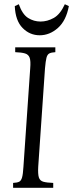

<svg xmlns="http://www.w3.org/2000/svg" viewBox="-20 -889 346 909"><path d="M42 0V-23Q61 -24 70.5 -28.5Q80 -33 84.5 -49Q89 -65 91 -100L123 -565Q126 -600 120.5 -615.5Q115 -631 98.5 -636Q82 -641 52 -642V-665H242V-642Q223 -641 213.5 -636Q204 -631 200 -615.5Q196 -600 193 -565L161 -100Q159 -65 164 -49Q169 -33 185.5 -28.5Q202 -24 232 -23V0ZM287 -869 306 -860Q293 -791 254 -756.5Q215 -722 168 -722Q121 -722 87 -756.5Q53 -791 50 -860L69 -869Q86 -821 113 -804Q140 -787 172 -787Q204 -787 234.5 -804Q265 -821 287 -869Z"/></svg>

Font: Bona Nova SC
Style: Italic
Weight: 400
Italic angle: -4°
Designer: Mateusz Machalski
Foundry: Capitalics
Version: Version 4.001; ttfautohint (v1.8.4.7-5d5b)